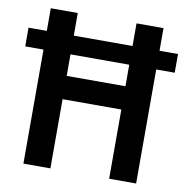

<svg xmlns="http://www.w3.org/2000/svg" viewBox="-81 -791 847 869"><g transform="rotate(10 342.5 -357.0)"><path d="M83 0H207V-318H477V0H601V-524H686V-610H601V-714H477V-610H207V-714H83V-610H-1V-524H83ZM207 -425V-524H477V-425Z"/></g></svg>

Font: Noto Sans Myanmar SemiCondensed SemiBold
Style: Regular
Weight: 600
Width: 4
Designer: Monotype Design Team
Foundry: Monotype Imaging Inc.
Version: Version 2.107